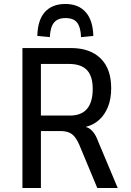

<svg xmlns="http://www.w3.org/2000/svg" viewBox="-20 -947 659 967"><path d="M93 0V-705H338Q433 -705 486.5 -653Q540 -601 540 -503Q540 -448 523.5 -408Q507 -368 479 -343Q451 -318 415 -309L413 -307L420 -305Q435 -299 449 -282.5Q463 -266 475 -233L573 0H470L380 -216Q369 -242 356 -258Q343 -274 325.5 -280.5Q308 -287 280 -287H186V0ZM186 -365H332Q390 -365 418.5 -399Q447 -433 447 -499Q447 -564 417.5 -594.5Q388 -625 327 -625H186ZM231 -760 168 -766Q170 -847 206.5 -887Q243 -927 309 -927Q375 -927 411.5 -886Q448 -845 450 -766L388 -760Q387 -807 369.5 -831.5Q352 -856 310 -856Q270 -856 251.5 -832.5Q233 -809 231 -760Z"/></svg>

Font: Nunito Sans 7pt Condensed Medium
Style: Regular
Weight: 500
Width: 3
Designer: Vernon Adams
Foundry: Vernon Adams
Version: Version 3.101;gftools[0.9.27]